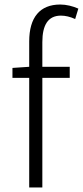

<svg xmlns="http://www.w3.org/2000/svg" viewBox="-20 -828 366 848"><path d="M326 -790C301 -801 273 -808 246 -808C156 -808 109 -751 109 -645V-533L35 -528V-484H109V0H167V-484H288V-533H167V-642C167 -717 192 -759 249 -759C269 -759 290 -754 312 -744Z"/></svg>

Font: Genne Gothic Light
Style: Regular
Weight: 300
Designer: Ryoko NISHIZUKA (kana & ideographs); Paul D. Hunt (Latin, Greek & Cyrillic); Wenlong ZHANG (bopomofo); Sandoll Communica
Foundry: Adobe Systems Incorporated
Version: Version 1.004;PS 1.004;hotconv 16.6.51;makeotf.lib2.5.65220